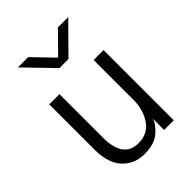

<svg xmlns="http://www.w3.org/2000/svg" viewBox="-229 -890 1016 1016"><g transform="rotate(-45 279.0 -381.5)"><path d="M73.2 -184.6V-525.4H149.4V-200.2Q149.4 -45.9 262.7 -45.9Q332 -45.9 368.7 -99.6Q405.3 -153.3 405.3 -226.6V-525.4H479.5V0H407.2V-85Q399.4 -52.7 358.9 -17.6Q318.4 17.6 245.1 17.6Q169.9 17.6 121.6 -33.7Q73.2 -85 73.2 -184.6ZM93.8 -781.2H170.9L281.2 -667L393.6 -781.2H470.7L314.5 -623H247.1Z"/></g></svg>

Font: Gothic A1
Style: Regular
Weight: 400
Designer: HanYang I&C Co.,Ltd.
Foundry: HanYang I&C Co.,Ltd.
Version: Version 2.50